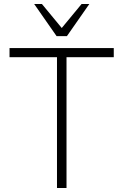

<svg xmlns="http://www.w3.org/2000/svg" viewBox="-20 -947 622 967"><path d="M267 0V-659H28V-705H553V-659H315V0ZM265 -765 152 -927H191L291 -806L391 -927H430L317 -765Z"/></svg>

Font: Nunito Sans 7pt SemiCondensed ExtraLight
Style: Regular
Weight: 250
Width: 4
Designer: Vernon Adams
Foundry: Vernon Adams
Version: Version 3.101;gftools[0.9.27]